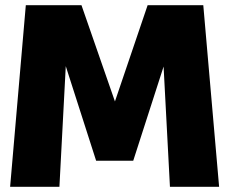

<svg xmlns="http://www.w3.org/2000/svg" viewBox="-20 -720 890 740"><path d="M19 0 79.5 -700H294L423 -329L549 -700H763.5L824.5 0H635L610.5 -463.5L493.5 -100.5H350.5L233.5 -465L209 0Z"/></svg>

Font: League Mono Wide ExtraBold
Style: Regular
Weight: 800
Width: 8
Designer: Tyler Finck
Foundry: The League of Moveable Type / Tyler Finck
Version: Version 2.210